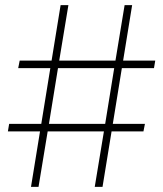

<svg xmlns="http://www.w3.org/2000/svg" viewBox="-20 -727 635 747"><path d="M384.3 -215.8H165.5L129.9 0H100.6L135.7 -215.8H10.7L15.6 -245.1H140.6L175.8 -461.9H50.8L56.6 -491.2H180.7L215.8 -707H246.1L210.4 -491.2H429.2L464.8 -707H494.1L459 -491.2H584L579.1 -461.9H454.1L418.9 -245.1H543.9L538.1 -215.8H414.1L378.9 0H348.6ZM389.2 -245.1 424.3 -461.9H205.6L170.4 -245.1Z"/></svg>

Font: Pretendard Thin
Style: Regular
Weight: 100
Designer: Base glyphs from Inter by Rasmus Andersson; Hangeul glyphs from Noto Sans CJK(Source Han Sans) by Jang Soo-young and Kan
Foundry: Kil Hyung-jin
Version: Version 1.309